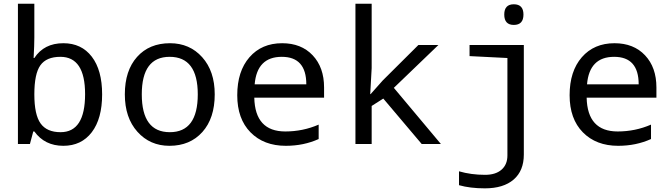

<svg xmlns="http://www.w3.org/2000/svg" viewBox="-20 -780 3641 1040"><path d="M166 -67.9H160.2L142.1 0H77.1V-759.8H166V-576.2Q166 -536.6 162.1 -465.8H166Q218.3 -545.9 323.2 -545.9Q421.4 -545.9 477.3 -472.9Q533.2 -399.9 533.2 -269Q533.2 -137.2 477.1 -63.7Q420.9 9.8 323.2 9.8Q222.2 9.8 166 -67.9ZM166 -269Q166 -158.2 200 -111.1Q233.9 -64 308.1 -64Q440.9 -64 440.9 -270Q440.9 -472.2 307.1 -472.2Q231.4 -472.2 198.7 -426.3Q166 -380.4 166 -269Z M897.9 9.8Q792.5 9.8 724.4 -66.2Q656.2 -142.1 656.2 -269Q656.2 -397.5 722.4 -471.7Q788.6 -545.9 900.9 -545.9Q1007.3 -545.9 1075.2 -470.2Q1143.1 -394.5 1143.1 -269Q1143.1 -139.6 1076.2 -64.9Q1009.3 9.8 897.9 9.8ZM899.9 -64Q1051.3 -64 1051.3 -269Q1051.3 -472.2 898.9 -472.2Q748 -472.2 748 -269Q748 -64 899.9 -64Z M1735.4 -251H1357.4Q1361.3 -67.9 1525.4 -67.9Q1620.6 -67.9 1706.1 -105V-26.9Q1625 9.8 1528.3 9.8Q1408.7 9.8 1336.9 -63.2Q1265.1 -136.2 1265.1 -264.2Q1265.1 -394 1331.3 -470Q1397.5 -545.9 1508.3 -545.9Q1611.8 -545.9 1673.6 -480.5Q1735.4 -415 1735.4 -306.2ZM1359.4 -323.2H1639.2Q1639.2 -472.2 1506.3 -472.2Q1372.1 -472.2 1359.4 -323.2Z M1987.3 -270 2053.2 -344.2 2246.1 -536.1H2354.5L2113.3 -304.2L2368.2 0H2264.2L2056.2 -246.1L1993.2 -206.1V0H1905.3V-759.8H1993.2V-411.1L1985.4 -270Z M2763.2 -756.8Q2815.4 -756.8 2815.4 -701.2Q2815.4 -645 2763.2 -645Q2711.4 -645 2711.4 -701.2Q2711.4 -756.8 2763.2 -756.8ZM2466.3 223.1V147.9Q2531.7 167 2607.4 167Q2664.6 167 2696.5 139.2Q2728.5 111.3 2728.5 62V-465.8L2523.4 -476.1V-536.1H2817.4V57.1Q2817.4 145 2762.2 192.6Q2707 240.2 2606.4 240.2Q2526.4 240.2 2466.3 223.1Z M3535.6 -251H3157.7Q3161.6 -67.9 3325.7 -67.9Q3420.9 -67.9 3506.3 -105V-26.9Q3425.3 9.8 3328.6 9.8Q3209 9.8 3137.2 -63.2Q3065.4 -136.2 3065.4 -264.2Q3065.4 -394 3131.6 -470Q3197.8 -545.9 3308.6 -545.9Q3412.1 -545.9 3473.9 -480.5Q3535.6 -415 3535.6 -306.2ZM3159.7 -323.2H3439.5Q3439.5 -472.2 3306.6 -472.2Q3172.4 -472.2 3159.7 -323.2Z"/></svg>

Font: Droid Sans Mono
Style: Regular
Weight: 400
Monospace: yes
Foundry: Ascender Corporation
Version: Version 1.00 build 112